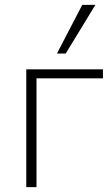

<svg xmlns="http://www.w3.org/2000/svg" viewBox="-20 -769 455 789"><path d="M88 0V-484H403V-447H130V0ZM214 -549 318 -749H372L250 -549Z"/></svg>

Font: Nunito Sans 12pt ExtraLight
Style: Regular
Weight: 200
Designer: Vernon Adams
Foundry: Vernon Adams
Version: Version 3.101;gftools[0.9.27]